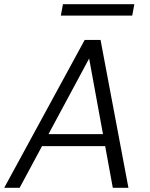

<svg xmlns="http://www.w3.org/2000/svg" viewBox="-31 -889 709 909"><path d="M-11 0 370 -700H445L577 0H503L391 -612L62 0ZM138 -197 168 -254H485L496 -197ZM257 -815 267 -869H605L595 -815Z"/></svg>

Font: DM Sans 9pt Light
Style: Italic
Weight: 300
Italic angle: -10°
Version: Version 4.004;gftools[0.9.30]